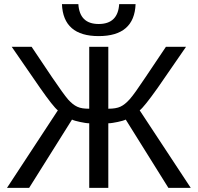

<svg xmlns="http://www.w3.org/2000/svg" viewBox="-20 -916 963 936"><path d="M415 -315Q406 -315 394 -317Q382 -319 370 -321.5Q358 -324 347.5 -327Q337 -330 331 -333L122 0H14L262 -378Q240 -395 175 -488L37 -688H134L234 -539Q289 -458 312 -431Q324 -418 334.5 -409.5Q345 -401 357 -395.5Q369 -390 383 -388Q397 -386 415 -386V-688H508V-386Q546 -386 567 -396Q589 -406 613 -433Q636 -459 689 -539L789 -688H887L749 -488Q683 -395 661 -378L910 0H801L593 -333Q587 -330 576.5 -327Q566 -324 554 -321.5Q542 -319 529.5 -317Q517 -315 508 -315V0H415ZM461 -740Q288 -740 282 -896H362Q368 -799 461 -799Q555 -799 561 -896H641Q635 -740 461 -740Z"/></svg>

Font: Libra Sans
Style: Regular
Weight: 400
Foundry: Context Ltd
Version: Version 1.000; ttfautohint (v1.3)